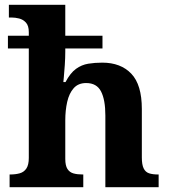

<svg xmlns="http://www.w3.org/2000/svg" viewBox="-20 -780 707 800"><path d="M20 0V-53H22Q45 -53 62.5 -58Q80 -63 90 -78Q100 -93 100 -122V-578H13V-631H100V-646Q100 -673 88 -686Q76 -699 59.5 -703Q43 -707 29 -707H17V-760H252V-631H407V-578H252V-565Q252 -539 250 -509.5Q248 -480 246 -459Q244 -438 244 -438H253Q273 -476 296.5 -493Q320 -510 347.5 -514.5Q375 -519 406 -519Q483 -519 527 -473Q571 -427 571 -326V-124Q571 -94 578.5 -78.5Q586 -63 601 -58Q616 -53 638 -53H641V0H419V-299Q419 -364 401 -399Q383 -434 339 -434Q306 -434 287 -412.5Q268 -391 260 -355.5Q252 -320 252 -279V-118Q252 -90 261 -76Q270 -62 286 -57.5Q302 -53 324 -53H327V0Z"/></svg>

Font: Noto Serif Tamil
Style: Bold
Weight: 700
Designer: Indian Type Foundry, Tom Grace, and the Monotype Design Team
Foundry: Monotype Imaging Inc.
Version: Version 2.003